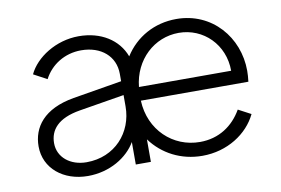

<svg xmlns="http://www.w3.org/2000/svg" viewBox="-64 -648 1121 765"><g transform="rotate(-10 496.5 -265.5)"><path d="M235 12C324 12 397 -34 430 -91V0H491V-91C538 -27 612 12 698 12C799 12 883 -43 919 -118L868 -145C833 -84 775 -44 698 -44C589 -44 499 -127 494 -247H929C931 -263 932 -278 932 -291C932 -426 834 -543 689 -543C600 -543 524 -500 479 -429C453 -499 384 -543 294 -543C202 -543 119 -489 89 -425L143 -396C171 -450 227 -486 294 -486C375 -486 430 -438 430 -367V-337L232 -304C109 -283 61 -215 61 -138C61 -49 136 12 235 12ZM124 -140C124 -193 157 -236 248 -251L430 -281V-235C430 -130 354 -43 239 -43C173 -43 124 -83 124 -140ZM496 -302C507 -411 590 -487 689 -487C789 -487 869 -408 869 -302Z"/></g></svg>

Font: Mluvka Light
Style: Regular
Weight: 300
Designer: Modified by Jiří Krblich, Original typeface by Gumpita Rahayu
Foundry: Gumpita Rahayu & Jiří Krblich
Version: Version 2.000;Glyphs 3.1.1 (3134)